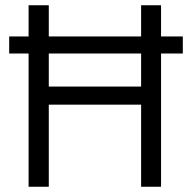

<svg xmlns="http://www.w3.org/2000/svg" viewBox="-20 -712 726 732"><path d="M15 -508V-573H89V-692H166V-573H518V-692H594V-573H677V-508H594V0H518V-313H166V0H89V-508ZM166 -382H518V-508H166Z"/></svg>

Font: Titillium Web[RUS by Daymarius]
Style: Regular
Weight: 400
Designer: Cyrillization by Daymarius
Foundry: Cyrillization by Daymarius
Version: Version 1.002 September 11, 2018